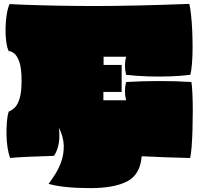

<svg xmlns="http://www.w3.org/2000/svg" viewBox="-20 -796 1020 988"><path d="M445 172Q305 172 230 150Q245 130 264 100.5Q283 71 296 33.5Q309 -4 308 -47.5Q307 -91 283 -139Q294 -49 258 6Q182 8 120 11Q58 14 32 17Q24 -4 19 -36Q14 -68 13.5 -102.5Q13 -137 15.5 -169Q18 -201 25 -222Q41 -228 56 -242.5Q71 -257 81 -289.5Q91 -322 91 -381Q91 -445 79.5 -477.5Q68 -510 52.5 -521.5Q37 -533 25 -533Q16 -551 12 -582Q8 -613 8.5 -648.5Q9 -684 14 -717.5Q19 -751 29 -775Q45 -774 81.5 -772.5Q118 -771 166.5 -769.5Q215 -768 268 -767Q321 -766 372.5 -765.5Q424 -765 465 -765Q570 -765 698.5 -768Q827 -771 954 -776Q959 -757 963 -721Q967 -685 969 -641Q971 -597 971 -552Q971 -507 968 -469.5Q965 -432 959 -411Q912 -405 855 -403Q798 -401 739.5 -403Q681 -405 629 -411Q617 -458 629 -504H513V-462H606V-323H512V-280H629Q617 -327 629 -374Q713 -379 801 -379Q889 -379 965 -374Q968 -356 970 -316.5Q972 -277 972 -227.5Q972 -178 970.5 -128Q969 -78 966 -39Q963 0 958 17Q901 16 837.5 13.5Q774 11 709 8Q702 102 635 137Q568 172 445 172Z"/></svg>

Font: Oi
Style: Regular
Weight: 400
Designer: Kostas Bartsokas, Mohamad Dakak
Foundry: Foundry5
Version: Version 4.000